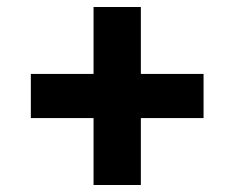

<svg xmlns="http://www.w3.org/2000/svg" viewBox="-20 -569 669 548"><path d="M247 -41V-549H382V-41ZM68 -232V-358H561V-232Z"/></svg>

Font: Inclusive Sans
Style: Regular
Weight: 400
Designer: Olivia King
Foundry: Olivia King
Version: Version 2.004